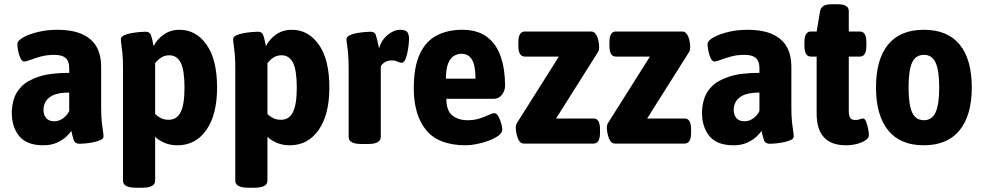

<svg xmlns="http://www.w3.org/2000/svg" viewBox="-20 -670 4591 896"><path d="M182 8Q105 8 70 -34.5Q35 -77 35 -144Q35 -173 44 -205.5Q53 -238 80 -266Q107 -294 160.5 -312Q214 -330 303 -330V-353Q303 -384 286.5 -399Q270 -414 234 -414Q198 -414 169.5 -406Q141 -398 121.5 -390.5Q102 -383 93 -383Q83 -383 75.5 -398.5Q68 -414 64.5 -433.5Q61 -453 61 -464Q61 -480 88.5 -495.5Q116 -511 158.5 -521Q201 -531 245 -531Q321 -531 366.5 -509Q412 -487 432 -449Q452 -411 452 -361V-175Q452 -127 455 -100Q458 -73 460.5 -58.5Q463 -44 463 -33Q463 -23 449 -16.5Q435 -10 415 -6Q395 -2 377.5 -0.5Q360 1 352 1Q330 1 324 -16.5Q318 -34 313 -59Q307 -50 291 -34Q275 -18 247.5 -5Q220 8 182 8ZM233 -104Q255 -104 274 -117.5Q293 -131 303 -152V-238Q240 -238 211.5 -216Q183 -194 183 -157Q183 -134 195.5 -119Q208 -104 233 -104Z M615 206Q583 206 568.5 197.5Q554 189 554 173V-349Q554 -393 551.5 -419.5Q549 -446 546.5 -461Q544 -476 544 -487Q544 -498 558.5 -505Q573 -512 593.5 -515.5Q614 -519 632.5 -520.5Q651 -522 659 -522Q677 -522 683 -509Q689 -496 697 -455Q713 -487 744.5 -509Q776 -531 818 -531Q895 -531 944 -461.5Q993 -392 993 -261Q993 -135 943 -63.5Q893 8 808 8Q774 8 746.5 -4Q719 -16 704 -32V173Q704 189 689.5 197.5Q675 206 643 206ZM767 -111Q805 -111 823 -146.5Q841 -182 841 -261Q841 -342 823.5 -377Q806 -412 770 -412Q748 -412 731.5 -401Q715 -390 704 -375V-138Q715 -127 730.5 -119Q746 -111 767 -111Z M1139 206Q1107 206 1092.5 197.5Q1078 189 1078 173V-349Q1078 -393 1075.5 -419.5Q1073 -446 1070.5 -461Q1068 -476 1068 -487Q1068 -498 1082.5 -505Q1097 -512 1117.5 -515.5Q1138 -519 1156.5 -520.5Q1175 -522 1183 -522Q1201 -522 1207 -509Q1213 -496 1221 -455Q1237 -487 1268.5 -509Q1300 -531 1342 -531Q1419 -531 1468 -461.5Q1517 -392 1517 -261Q1517 -135 1467 -63.5Q1417 8 1332 8Q1298 8 1270.5 -4Q1243 -16 1228 -32V173Q1228 189 1213.5 197.5Q1199 206 1167 206ZM1291 -111Q1329 -111 1347 -146.5Q1365 -182 1365 -261Q1365 -342 1347.5 -377Q1330 -412 1294 -412Q1272 -412 1255.5 -401Q1239 -390 1228 -375V-138Q1239 -127 1254.5 -119Q1270 -111 1291 -111Z M1668 2Q1636 2 1621.5 -6.5Q1607 -15 1607 -31V-349Q1607 -393 1604.5 -419.5Q1602 -446 1599.5 -461Q1597 -476 1597 -487Q1597 -498 1611 -505Q1625 -512 1645 -515.5Q1665 -519 1683 -520.5Q1701 -522 1709 -522Q1728 -522 1733.5 -507.5Q1739 -493 1749 -444Q1759 -482 1788.5 -506.5Q1818 -531 1847 -531Q1873 -531 1881 -520Q1889 -509 1889 -487Q1889 -479 1887 -461Q1885 -443 1881 -423.5Q1877 -404 1870.5 -390.5Q1864 -377 1854 -377Q1845 -377 1834.5 -382.5Q1824 -388 1808 -388Q1775 -388 1757 -361V-31Q1757 -15 1742.5 -6.5Q1728 2 1696 2Z M2154 8Q2027 8 1969 -62.5Q1911 -133 1911 -258Q1911 -359 1939.5 -419Q1968 -479 2019 -505Q2070 -531 2136 -531Q2209 -531 2253 -497.5Q2297 -464 2317 -405Q2337 -346 2337 -271Q2337 -246 2322 -227.5Q2307 -209 2286 -209H2063Q2063 -153 2091 -131Q2119 -109 2161 -109Q2193 -109 2218 -117Q2243 -125 2260.5 -133.5Q2278 -142 2287 -142Q2297 -142 2305.5 -127Q2314 -112 2319 -94Q2324 -76 2324 -66Q2324 -50 2305.5 -36.5Q2287 -23 2259.5 -13Q2232 -3 2203.5 2.5Q2175 8 2154 8ZM2061 -303H2199Q2199 -363 2183 -391Q2167 -419 2133 -419Q2116 -419 2099.5 -410Q2083 -401 2072 -375.5Q2061 -350 2061 -303Z M2425 0Q2411 0 2403 -12.5Q2395 -25 2391 -42.5Q2387 -60 2387 -74Q2387 -79 2388 -85Q2389 -91 2395 -100L2588 -406H2429Q2399 -406 2399 -456V-473Q2399 -523 2429 -523H2739Q2752 -523 2760.5 -510.5Q2769 -498 2772.5 -480.5Q2776 -463 2776 -449Q2776 -444 2775 -438Q2774 -432 2768 -423L2575 -117H2750Q2780 -117 2780 -67V-50Q2780 0 2750 0Z M2850 0Q2836 0 2828 -12.5Q2820 -25 2816 -42.5Q2812 -60 2812 -74Q2812 -79 2813 -85Q2814 -91 2820 -100L3013 -406H2854Q2824 -406 2824 -456V-473Q2824 -523 2854 -523H3164Q3177 -523 3185.5 -510.5Q3194 -498 3197.5 -480.5Q3201 -463 3201 -449Q3201 -444 3200 -438Q3199 -432 3193 -423L3000 -117H3175Q3205 -117 3205 -67V-50Q3205 0 3175 0Z M3403 8Q3326 8 3291 -34.5Q3256 -77 3256 -144Q3256 -173 3265 -205.5Q3274 -238 3301 -266Q3328 -294 3381.5 -312Q3435 -330 3524 -330V-353Q3524 -384 3507.5 -399Q3491 -414 3455 -414Q3419 -414 3390.5 -406Q3362 -398 3342.5 -390.5Q3323 -383 3314 -383Q3304 -383 3296.5 -398.5Q3289 -414 3285.5 -433.5Q3282 -453 3282 -464Q3282 -480 3309.5 -495.5Q3337 -511 3379.5 -521Q3422 -531 3466 -531Q3542 -531 3587.5 -509Q3633 -487 3653 -449Q3673 -411 3673 -361V-175Q3673 -127 3676 -100Q3679 -73 3681.5 -58.5Q3684 -44 3684 -33Q3684 -23 3670 -16.5Q3656 -10 3636 -6Q3616 -2 3598.5 -0.5Q3581 1 3573 1Q3551 1 3545 -16.5Q3539 -34 3534 -59Q3528 -50 3512 -34Q3496 -18 3468.5 -5Q3441 8 3403 8ZM3454 -104Q3476 -104 3495 -117.5Q3514 -131 3524 -152V-238Q3461 -238 3432.5 -216Q3404 -194 3404 -157Q3404 -134 3416.5 -119Q3429 -104 3454 -104Z M3928 8Q3791 8 3791 -140V-406H3764Q3734 -406 3734 -456V-473Q3734 -523 3764 -523H3791L3807 -618Q3813 -650 3858 -650H3891Q3941 -650 3941 -618V-523H3993Q4023 -523 4023 -473V-456Q4023 -406 3993 -406H3941V-152Q3941 -130 3947.5 -120Q3954 -110 3971 -110Q3985 -110 3992.5 -113.5Q4000 -117 4008 -117Q4016 -117 4022 -101.5Q4028 -86 4031.5 -67.5Q4035 -49 4035 -40Q4035 -26 4018.5 -15Q4002 -4 3977.5 2Q3953 8 3928 8Z M4291 8Q4181 8 4124.5 -62Q4068 -132 4068 -262Q4068 -393 4124.5 -462Q4181 -531 4291 -531Q4402 -531 4458.5 -462Q4515 -393 4515 -262Q4515 -132 4458 -62Q4401 8 4291 8ZM4292 -109Q4329 -109 4346 -145.5Q4363 -182 4363 -262Q4363 -342 4346 -378Q4329 -414 4292 -414Q4253 -414 4236.5 -378Q4220 -342 4220 -262Q4220 -182 4236.5 -145.5Q4253 -109 4292 -109Z"/></svg>

Font: Asap Semi Condensed
Style: Bold
Weight: 700
Width: 4
Designer: Pablo Cosgaya
Foundry: Omnibus-Type
Version: Version 3.001; ttfautohint (v1.8.4.7-5d5b)